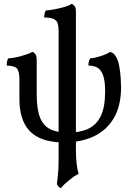

<svg xmlns="http://www.w3.org/2000/svg" viewBox="-20 -737 690 999"><path d="M296 242Q288 239 283 232.5Q278 226 276 220Q278 205 280 188Q282 171 283.5 146.5Q285 122 285 85V-575Q285 -598 280.5 -614Q276 -630 260 -638Q244 -646 210 -646Q210 -657 212 -666Q214 -675 219 -683Q234 -683 261 -688Q288 -693 314.5 -700.5Q341 -708 353 -717Q362 -714 368.5 -705Q375 -696 375 -677V40Q375 84 378.5 114Q382 144 389 167Q366 179 339.5 200.5Q313 222 296 242ZM313 4Q235 4 183.5 -20.5Q132 -45 106.5 -95.5Q81 -146 81 -224V-325Q81 -360 71 -377Q61 -394 15 -396Q15 -407 16.5 -415.5Q18 -424 22 -433Q53 -435 89.5 -445Q126 -455 149 -467Q158 -464 164.5 -454.5Q171 -445 171 -423V-246Q171 -171 187.5 -127.5Q204 -84 240 -65.5Q276 -47 335 -47Q396 -47 439 -67Q482 -87 504.5 -133.5Q527 -180 527 -261Q527 -314 517 -343.5Q507 -373 487.5 -384.5Q468 -396 440 -396Q440 -407 442 -416Q444 -425 449 -433Q473 -435 504 -445Q535 -455 553 -467Q558 -466 566 -461.5Q574 -457 581 -446Q594 -427 600 -395Q606 -363 608 -331.5Q610 -300 610 -285Q610 -186 572 -122Q534 -58 467 -27Q400 4 313 4Z"/></svg>

Font: Vollkorn
Style: Regular
Weight: 400
Designer: Friedrich Althausen
Foundry: Friedrich Althausen
Version: Version 4.104